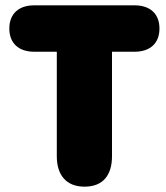

<svg xmlns="http://www.w3.org/2000/svg" viewBox="-20 -690 623 720"><path d="M297 10C367 10 400 -34 400 -104V-496H485C542 -496 578 -527 578 -583C578 -639 542 -670 485 -670H108C51 -670 15 -639 15 -583C15 -527 51 -496 108 -496H193V-104C193 -34 228 10 297 10Z"/></svg>

Font: SN Pro Black
Style: Regular
Weight: 900
Designer: Tobias Whetton
Foundry: Supernotes
Version: Version 1.001;Glyphs 3.2 (3249)